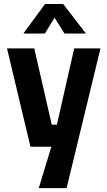

<svg xmlns="http://www.w3.org/2000/svg" viewBox="-20 -749 548 980"><path d="M177.9 211.1 242.1 0H135.5L15.8 -501.9H154.9L244.1 -112.8H270.4L358.7 -501.9H492.8L320 211.1ZM99.2 -578 210 -728.6H302.4L418.7 -578H309.2L258.4 -658.7L209.3 -578Z"/></svg>

Font: Cairo
Style: Regular
Weight: 400
Designer: Mohamed Gaber, Accademia di Belle Arti di Urbino
Foundry: Kief Type Foundry, Accademia di Belle Arti di Urbino
Version: Version 3.120